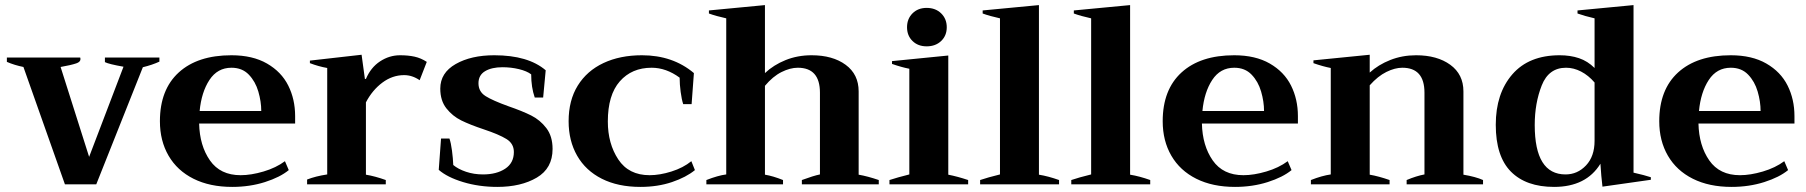

<svg xmlns="http://www.w3.org/2000/svg" viewBox="-20 -724 7094 754"><path d="M72 -461Q37 -468 7 -481V-498H295Q300 -482 279 -475Q258 -468 218 -461L330 -108L465 -462Q408 -472 392 -480V-498H606V-482Q578 -469 541 -460L358 0H235Z M1139 -239H762Q764 -152 804.5 -94Q845 -36 925 -36Q966 -36 1015 -50.5Q1064 -65 1099 -91L1114 -56Q1080 -28 1020.5 -9Q961 10 892 10Q804 10 740 -22Q676 -54 642 -112.5Q608 -171 608 -248Q608 -372 682 -439.5Q756 -507 889 -507Q972 -507 1028.5 -474.5Q1085 -442 1112 -388Q1139 -334 1139 -268ZM1006 -288Q1006 -325 994.5 -364.5Q983 -404 957 -431Q931 -458 889 -458Q834 -458 802.5 -410Q771 -362 764 -288Z M1186 -19Q1219 -32 1265 -39V-457Q1231 -463 1197 -476V-486L1400 -509L1413 -414H1417Q1436 -459 1472.5 -483Q1509 -507 1551 -507Q1583 -507 1608 -501.5Q1633 -496 1656 -481L1628 -409Q1599 -429 1567 -429Q1521 -429 1481.5 -399.5Q1442 -370 1417 -322V-38Q1453 -32 1495 -17V0H1186Z M1703 -57 1712 -180H1745Q1751 -163 1755 -132.5Q1759 -102 1760 -76Q1779 -60 1810 -49.5Q1841 -39 1877 -39Q1930 -39 1964 -61.5Q1998 -84 1998 -127Q1998 -160 1969 -178Q1940 -196 1880 -216Q1826 -234 1791.5 -251Q1757 -268 1733 -298.5Q1709 -329 1709 -376Q1709 -438 1769.5 -472.5Q1830 -507 1921 -507Q2054 -507 2123 -448L2113 -341H2080Q2066 -381 2066 -432Q2049 -445 2018 -452.5Q1987 -460 1953 -460Q1911 -460 1885 -444.5Q1859 -429 1859 -397Q1859 -364 1887 -346.5Q1915 -329 1976 -307Q2031 -288 2066 -270.5Q2101 -253 2125.5 -221Q2150 -189 2150 -139Q2150 -63 2088 -26.5Q2026 10 1933 10Q1861 10 1798.5 -9Q1736 -28 1703 -57Z M2213 -248Q2213 -330 2249 -388Q2285 -446 2350 -476.5Q2415 -507 2501 -507Q2622 -507 2705 -437L2696 -315H2663Q2657 -333 2653 -363Q2649 -393 2649 -419Q2596 -458 2539 -458Q2461 -458 2414 -404.5Q2367 -351 2367 -247Q2367 -160 2408 -98Q2449 -36 2531 -36Q2571 -36 2617 -50.5Q2663 -65 2695 -91L2709 -56Q2675 -28 2619 -9Q2563 10 2495 10Q2407 10 2343.5 -22Q2280 -54 2246.5 -112.5Q2213 -171 2213 -248Z M3431 -17V0H3129V-17Q3175 -34 3200 -39V-360Q3200 -458 3113 -458Q3083 -458 3049 -441Q3015 -424 2984 -387V-38Q3015 -33 3055 -17V0H2754V-17Q2800 -35 2832 -39V-652Q2791 -661 2764 -671V-683L2984 -704V-437Q3018 -469 3065 -488Q3112 -507 3167 -507Q3250 -507 3301 -469.5Q3352 -432 3352 -365V-38Q3387 -32 3431 -17Z M3542 -617Q3542 -650 3563.5 -671.5Q3585 -693 3619 -693Q3654 -693 3676 -671.5Q3698 -650 3698 -617Q3698 -584 3676 -563Q3654 -542 3619 -542Q3585 -542 3563.5 -563Q3542 -584 3542 -617ZM3473 -17Q3503 -27 3551 -39V-454Q3520 -460 3483 -473V-484L3704 -506V-38Q3740 -31 3782 -17V0H3473Z M3829 -17Q3858 -27 3907 -39V-652Q3866 -661 3839 -671V-683L4060 -704V-38Q4097 -32 4139 -17V0H3829Z M4187 -17Q4216 -27 4265 -39V-652Q4224 -661 4197 -671V-683L4418 -704V-38Q4455 -32 4497 -17V0H4187Z M5077 -239H4700Q4702 -152 4742.5 -94Q4783 -36 4863 -36Q4904 -36 4953 -50.5Q5002 -65 5037 -91L5052 -56Q5018 -28 4958.5 -9Q4899 10 4830 10Q4742 10 4678 -22Q4614 -54 4580 -112.5Q4546 -171 4546 -248Q4546 -372 4620 -439.5Q4694 -507 4827 -507Q4910 -507 4966.5 -474.5Q5023 -442 5050 -388Q5077 -334 5077 -268ZM4944 -288Q4944 -325 4932.5 -364.5Q4921 -404 4895 -431Q4869 -458 4827 -458Q4772 -458 4740.5 -410Q4709 -362 4702 -288Z M5804 -17V0H5504V-17Q5542 -33 5574 -39V-360Q5574 -458 5487 -458Q5458 -458 5424.5 -441.5Q5391 -425 5359 -389V-38Q5394 -32 5437 -17V0H5128V-17Q5171 -34 5206 -39V-457Q5175 -463 5138 -476V-487L5359 -509V-439Q5393 -470 5440 -488.5Q5487 -507 5541 -507Q5624 -507 5675.5 -469.5Q5727 -432 5727 -365V-38Q5775 -30 5804 -17Z M5854 -234Q5854 -357 5919 -432Q5984 -507 6105 -507Q6147 -507 6181 -495.5Q6215 -484 6242 -457V-652Q6203 -661 6175 -671V-683L6395 -704V-46Q6439 -36 6463 -28V-18L6273 9Q6268 -32 6265 -81Q6209 10 6083 10Q5973 10 5913.5 -50Q5854 -110 5854 -234ZM6242 -171V-400Q6218 -428 6189 -443Q6160 -458 6130 -458Q6062 -458 6034.5 -388.5Q6007 -319 6007 -233Q6007 -39 6128 -39Q6175 -39 6208.5 -74.5Q6242 -110 6242 -171Z M7027 -239H6650Q6652 -152 6692.5 -94Q6733 -36 6813 -36Q6854 -36 6903 -50.5Q6952 -65 6987 -91L7002 -56Q6968 -28 6908.5 -9Q6849 10 6780 10Q6692 10 6628 -22Q6564 -54 6530 -112.5Q6496 -171 6496 -248Q6496 -372 6570 -439.5Q6644 -507 6777 -507Q6860 -507 6916.5 -474.5Q6973 -442 7000 -388Q7027 -334 7027 -268ZM6894 -288Q6894 -325 6882.5 -364.5Q6871 -404 6845 -431Q6819 -458 6777 -458Q6722 -458 6690.5 -410Q6659 -362 6652 -288Z"/></svg>

Font: Trirong Bold
Style: Regular
Weight: 700
Designer: Katatrad Team
Foundry: CadsonDemak
Version: Version 1.000